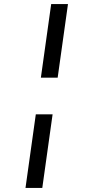

<svg xmlns="http://www.w3.org/2000/svg" viewBox="-20 -827 437 949"><path d="M265 -443H182L233 -807H316ZM189 102H106L157 -262H240Z"/></svg>

Font: Fira Sans
Style: Italic
Weight: 400
Italic angle: -8°
Designer: bBox Type GmbH & Carrois Corporate GbR & Edenspiekermann AG
Foundry: bBox Type GmbH & Carrois Corporate GbR & Edenspiekermann AG
Version: Version 4.301